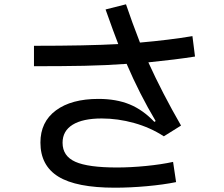

<svg xmlns="http://www.w3.org/2000/svg" viewBox="-20 -835 1040 893"><path d="M271 -171Q271 -109 330.5 -82.5Q390 -56 524 -56Q587 -56 658.5 -63Q730 -70 785 -82L799 12Q740 24 662.5 31Q585 38 514 38Q335 38 251.5 -13.5Q168 -65 168 -172Q168 -268 240 -321.5Q312 -375 438 -375Q521 -375 583 -349.5Q645 -324 698 -268L704 -272Q629 -398 569 -538Q472 -531 372.5 -529Q273 -527 138 -527V-622Q384 -622 530 -630Q510 -681 471 -791L566 -815Q594 -732 631 -637Q768 -649 875 -667L887 -572Q799 -558 670 -545Q735 -402 822 -251L742 -201Q679 -242 603.5 -263Q528 -284 453 -284Q365 -284 318 -255Q271 -226 271 -171Z"/></svg>

Font: IBM Plex Sans JP Medium
Style: Regular
Weight: 500
Designer: Mike Abbink; Paul van der Laan; Pieter van Rosmalen; Wujin Sim; Yejin Wi; Jinhee Kim; Boomi Park; Yona Kim; Kichan Ma
Foundry: Sandoll Inc.
Version: Version 1.001